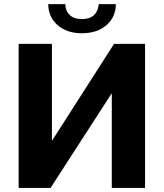

<svg xmlns="http://www.w3.org/2000/svg" viewBox="-20 -926 808 946"><path d="M383.8 -762.2Q309.1 -762.2 263.4 -802.5Q217.8 -842.8 217.8 -905.8H301.8Q301.8 -873.5 322.8 -852.8Q343.8 -832 383.8 -832Q458.5 -832 466.8 -905.8H550.8Q550.8 -842.8 504.9 -802.5Q459 -762.2 383.8 -762.2ZM71.8 0V-710H235.8V-231.9L542 -710H694.8V0H530.8V-466.8L229 0Z"/></svg>

Font: Raleway-v4020 ExtraBold
Style: Regular
Weight: 800
Designer: Matt McInerney, Pablo Impallari, Rodrigo Fuenzalida
Foundry: Matt McInerney, Pablo Impallari, Rodrigo Fuenzalida
Version: Version 4.020;PS 004.020;hotconv 1.0.88;makeotf.lib2.5.64775